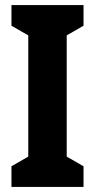

<svg xmlns="http://www.w3.org/2000/svg" viewBox="-20 -734 373 754"><path d="M308 0V-81L242 -119V-595L308 -633V-714H25V-633L91 -595V-119L25 -81V0Z"/></svg>

Font: Noto Sans Sinhala UI ExtraCondensed ExtraBold
Style: Regular
Weight: 800
Width: 2
Designer: Jelle Bosma - Monotype Design Team
Foundry: Monotype Imaging Inc.
Version: Version 2.006